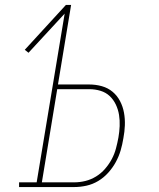

<svg xmlns="http://www.w3.org/2000/svg" viewBox="-20 -755 640 775"><path d="M280 0H57V-19H128L241 -700L95 -542L80 -554L246 -735H267L214 -414H340Q367 -414 391.5 -407Q416 -400 434.5 -384.5Q453 -369 464.5 -347Q476 -325 480.5 -300Q485 -275 484 -249Q483 -223 478 -197Q474 -172 467 -148Q460 -124 447.5 -101Q435 -78 417 -58Q399 -38 376.5 -24.5Q354 -11 329 -5.5Q304 0 280 0ZM149 -19H280Q302 -19 324.5 -24.5Q347 -30 367.5 -42.5Q388 -55 404 -73.5Q420 -92 431 -112.5Q442 -133 448 -155.5Q454 -178 458 -200Q462 -223 463 -246Q464 -269 460.5 -291Q457 -313 447.5 -333Q438 -353 422.5 -367.5Q407 -382 385.5 -388.5Q364 -395 341 -395H211Z"/></svg>

Font: Iosevka HT Thin Extended
Style: Italic
Weight: 100
Width: 7
Italic angle: -9°
Monospace: yes
Designer: Belleve Invis
Foundry: Belleve Invis
Version: Version 32.3.0; ttfautohint (v1.8.4)